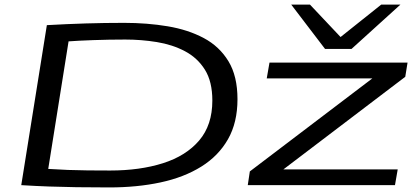

<svg xmlns="http://www.w3.org/2000/svg" viewBox="-20 -810 1829 840"><path d="M458 10Q377 10 314.5 9Q252 8 195 6Q138 4 73 0L185 -700Q274 -705 356 -707.5Q438 -710 523 -710Q624 -710 713.5 -695Q803 -680 871.5 -643.5Q940 -607 979.5 -542Q1019 -477 1019 -376Q1019 -274 977.5 -201Q936 -128 860.5 -81Q785 -34 682.5 -12Q580 10 458 10ZM462 -64Q592 -64 693 -96Q794 -128 851.5 -195.5Q909 -263 909 -370Q909 -453 876.5 -505Q844 -557 789 -586Q734 -615 666 -626Q598 -637 528 -637Q457 -637 388 -634.5Q319 -632 280 -629L191 -71Q237 -68 278 -66.5Q319 -65 363.5 -64.5Q408 -64 462 -64ZM1064 0 1073 -60 1609 -467H1147L1159 -536H1763L1753 -474L1220 -69H1720L1708 0ZM1732 -790 1518 -596H1402L1254 -790H1336L1470 -648L1648 -790Z"/></svg>

Font: Georama ExtraExtended
Style: Italic
Weight: 400
Width: 8
Italic angle: -9°
Designer: Jean-Baptiste Levee
Foundry: Production Type
Version: Version 1.000